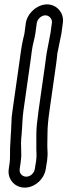

<svg xmlns="http://www.w3.org/2000/svg" viewBox="-20 -760 308 877"><path d="M100 47C81 47 67 31 70 12L74 -16C76 -32 78 -47 77 -62C76 -96 75 -112 79 -150C82 -182 82 -219 87 -254L117 -465C120 -483 122 -503 125 -525C129 -558 139 -586 142 -610L148 -655C151 -673 169 -690 187 -690C205 -690 220 -673 217 -655L211 -611L193 -517C190 -501 189 -484 186 -465L156 -254C150 -211 146 -175 146 -147V-93C145 -69 149 -53 145 -25L139 12C136 31 119 47 100 47ZM195 -740C150 -740 105 -700 98 -655L92 -610C92 -608 90 -598 86 -583C78 -552 72 -499 67 -465L37 -254C34 -234 32 -215 32 -196C31 -158 27 -118 26 -84C25 -66 27 -39 24 -16L20 12C13 58 47 97 93 97C139 97 182 58 189 12L195 -25C197 -41 198 -56 197 -69C195 -101 197 -111 197 -154C197 -178 200 -212 206 -254L236 -465C239 -484 240 -499 242 -516L261 -609V-610L267 -655C274 -700 240 -740 195 -740Z"/></svg>

Font: AppleStorm
Style: XbdOutIta
Weight: 800
Foundry: Cannot Into Space Fonts
Version: Version 1.01